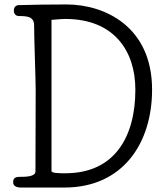

<svg xmlns="http://www.w3.org/2000/svg" viewBox="-20 -841 738 861"><path d="M63 -818C48 -817 42 -805 42 -794C42 -781 49 -769 65 -769C101 -769 133 -767 133 -727C133 -665 140 -486 140 -437C140 -255 139 -218 139 -72C139 -48 93 -48 70 -48C47 -48 39 -41 39 -24C39 -7 53 0 75 0H269C531 0 662 -199 662 -439C662 -723 448 -821 279 -821C198 -821 129 -820 63 -818ZM273 -756C491 -756 587 -613 587 -439C587 -226 493 -64 273 -64C249 -64 211 -64 211 -74V-752C231 -753 253 -756 273 -756Z"/></svg>

Font: Life Savers
Style: Bold
Weight: 700
Designer: Pablo Impallari, Rodrigo Fuenzalida, Brenda Gallo
Foundry: Pablo Impallari, Rodrigo Fuenzalida, Brenda Gallo
Version: Version 3.000